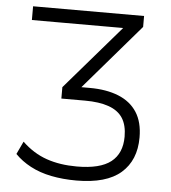

<svg xmlns="http://www.w3.org/2000/svg" viewBox="-52 -767 734 822"><g transform="rotate(5 315.0 -355.5)"><path d="M306 8Q248 8 198 -2Q148 -12 108.5 -33Q69 -54 41 -83L67 -138Q115 -92 172.5 -72Q230 -52 303 -52Q403 -52 449.5 -88.5Q496 -125 496 -197Q496 -246 476.5 -276.5Q457 -307 416 -321.5Q375 -336 314 -336H212V-385L470 -684L472 -660H57V-719H534V-672L276 -372L268 -392H329Q401 -392 453 -371Q505 -350 532.5 -307.5Q560 -265 560 -199Q560 -101 497.5 -46.5Q435 8 306 8Z"/></g></svg>

Font: Nunitoga
Style: Light
Weight: 300
Designer: Vernon Adams
Foundry: Vernon Adams
Version: Version 1.0